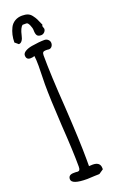

<svg xmlns="http://www.w3.org/2000/svg" viewBox="-175 -959 606 1000"><g transform="rotate(-20 128.5 -459.0)"><path d="M37 -31Q37 -55 67 -55H79Q83 -54 88 -54Q96 -54 99.5 -59Q103 -64 103 -77Q103 -162 93 -309Q84 -462 84 -540Q84 -568 85 -591L86 -642Q86 -675 83 -697Q72 -693 60 -693Q37 -693 37 -717Q37 -729 51.5 -738Q66 -747 89 -751Q131 -758 160 -758Q172 -758 180.5 -750Q189 -742 189 -731Q189 -720 182.5 -712Q176 -704 166 -704Q160 -704 156 -705H148Q138 -705 133.5 -700.5Q129 -696 129 -684Q129 -578 142 -392Q154 -197 154 -99V-61Q161 -62 174 -62Q216 -62 216 -27V-21L191 -4Q190 -4 185 -3.5Q180 -3 165 -3Q131 -1 123 -1Q37 -1 37 -31ZM9 -799Q9 -842 27 -878Q36 -896 53.5 -906.5Q71 -917 94 -917Q113 -917 125.5 -912Q138 -907 147 -895Q157 -882 162 -872Q167 -862 174 -845L176 -841L178 -837L176 -833Q176 -829 175 -829L180 -813Q180 -803 172 -795Q164 -787 153 -787Q137 -787 131 -796Q125 -805 125 -825Q125 -837 117.5 -854Q110 -871 102 -871H81Q66 -861 57 -820Q54 -804 46.5 -793.5Q39 -783 28 -783Z"/></g></svg>

Font: Amatic SC
Style: Bold
Weight: 700
Designer: Multiple Designers
Foundry: Vernon Adams
Version: Version 2.505